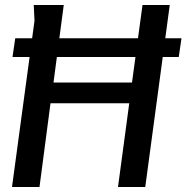

<svg xmlns="http://www.w3.org/2000/svg" viewBox="-20 -748 746 768"><path d="M452 0 497 -335H182L138 0H28L118 -665L115 -728H235L194 -418H508L550 -728H659L561 0ZM41 -595H706L695 -520H30Z"/></svg>

Font: Rosario SemiBold
Style: Italic
Weight: 600
Italic angle: -8.05°
Designer: Hector Gatti
Foundry: Omnibus Type
Version: Version 1.101; ttfautohint (v1.8.1.43-b0c9)